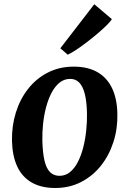

<svg xmlns="http://www.w3.org/2000/svg" viewBox="-20 -888 619 920"><path d="M333.3 -568.7Q400.1 -568.7 446.1 -542.7Q492.2 -516.6 516.6 -466.2Q541 -415.7 542.4 -342.7Q544.1 -271.7 523.5 -207.6Q502.9 -143.5 463.5 -93.9Q424 -44.3 368.5 -15.8Q313 12.8 244.5 12.8Q178 12.8 132.3 -13.3Q86.5 -39.4 62.8 -89.8Q39.2 -140.2 37.4 -212.6Q36 -284.5 56 -348.8Q76 -413.1 114.9 -462.5Q153.8 -512 209.2 -540.3Q264.5 -568.7 333.3 -568.7ZM316.6 -510Q287.4 -510 265.1 -491.8Q242.8 -473.6 226.8 -442.8Q210.7 -411.9 200.6 -373.3Q190.6 -334.8 186.3 -293.5Q182 -252.3 183 -213.3Q184.4 -155.7 193.2 -118.4Q201.9 -81.2 219.7 -63.3Q237.4 -45.5 265 -45.5Q293.8 -45.5 315.8 -63.6Q337.8 -81.8 353.4 -112.5Q369.1 -143.2 378.9 -181.8Q388.7 -220.5 393.1 -262.2Q397.5 -303.8 396.8 -343.3Q395.7 -401.3 386.3 -438Q376.9 -474.7 359.7 -492.3Q342.4 -510 316.6 -510ZM269.1 -656.7 431.8 -867.7 516.1 -796.2Q510.6 -786.4 492.9 -768.7Q475.2 -751 450.4 -729.7Q425.6 -708.5 398.5 -687.7Q371.4 -666.8 346.6 -650.3Q321.8 -633.8 304.5 -626Z"/></svg>

Font: Merriweather 7pt Light
Style: Italic
Weight: 300
Italic angle: -7.8°
Designer: Eben Sorkin
Foundry: Eben Sorkin
Version: Version 2.200;gftools[0.9.31]